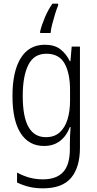

<svg xmlns="http://www.w3.org/2000/svg" viewBox="-20 -786 529 1047"><path d="M225 -542Q277 -542 309 -517.5Q341 -493 361 -452H364L371 -532H416V19Q416 126 368 183.5Q320 241 214 241Q172 241 137.5 232.5Q103 224 73 209V155Q106 173 140.5 182.5Q175 192 214 192Q288 192 324.5 152Q361 112 361 27V-4Q361 -24 362 -46Q363 -68 365 -93H361Q343 -45 307.5 -17.5Q272 10 220 10Q138 10 93 -59Q48 -128 48 -263Q48 -396 93 -469Q138 -542 225 -542ZM233 -493Q165 -493 134.5 -432Q104 -371 104 -263Q104 -149 135.5 -93.5Q167 -38 230 -38Q277 -38 306 -64.5Q335 -91 348.5 -136Q362 -181 362 -237V-294Q362 -387 332 -440Q302 -493 233 -493ZM297 -756Q289 -738 280.5 -710Q272 -682 264.5 -653.5Q257 -625 256 -606H199V-615Q207 -649 225 -691.5Q243 -734 266 -766H297Z"/></svg>

Font: Noto Sans Gurmukhi Condensed Light
Style: Regular
Weight: 300
Width: 3
Designer: Jelle Bosma - Monotype Design Team
Foundry: Monotype Imaging Inc.
Version: Version 2.004; ttfautohint (v1.8.4.7-5d5b)